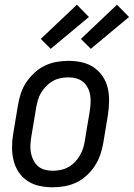

<svg xmlns="http://www.w3.org/2000/svg" viewBox="-20 -786 567 814"><path d="M203 8Q174 8 146.5 2Q119 -4 96.5 -19Q74 -34 59 -56.5Q44 -79 37.5 -106Q31 -133 31 -161.5Q31 -190 36 -219L56 -339Q60 -364 68 -389Q76 -414 91 -436.5Q106 -459 126 -477.5Q146 -496 170 -507.5Q194 -519 219.5 -523.5Q245 -528 270 -528Q299 -528 326.5 -522Q354 -516 376.5 -501Q399 -486 414.5 -463.5Q430 -441 436.5 -414Q443 -387 442.5 -358.5Q442 -330 438 -301L418 -181Q414 -156 405.5 -131Q397 -106 382.5 -83.5Q368 -61 348 -42.5Q328 -24 304 -12.5Q280 -1 254 3.5Q228 8 203 8ZM204 -62Q220 -62 237 -65.5Q254 -69 269.5 -77.5Q285 -86 297.5 -99Q310 -112 319 -127.5Q328 -143 333 -159.5Q338 -176 340 -192L360 -312Q363 -330 364 -347.5Q365 -365 362.5 -381.5Q360 -398 352.5 -413Q345 -428 332.5 -438.5Q320 -449 304 -453.5Q288 -458 270 -458Q254 -458 236.5 -454.5Q219 -451 204 -442.5Q189 -434 176 -421Q163 -408 154 -392.5Q145 -377 140.5 -360.5Q136 -344 133 -328L113 -208Q110 -190 109 -172.5Q108 -155 111 -138.5Q114 -122 121.5 -107Q129 -92 141 -81.5Q153 -71 169.5 -66.5Q186 -62 204 -62ZM365 -579 323 -621 476 -766 527 -714ZM195 -579 153 -621 306 -766 357 -714Z"/></svg>

Font: Iosevka Term Curly
Style: Italic
Weight: 400
Italic angle: -9°
Designer: Belleve Invis
Foundry: Belleve Invis
Version: Version 32.3.0